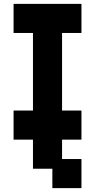

<svg xmlns="http://www.w3.org/2000/svg" viewBox="-20 -720 490 990"><path d="M150 0V150H250V250H400V100H300V0H400V-150H300V-550H400V-700H50V-550H150V-150H50V0Z"/></svg>

Font: LS-VG5000 Bold
Style: Regular
Weight: 400
Designer: Justin Bihan, 2021
Foundry: Justin Bihan, 2021
Version: Version 1.000;Glyphs 3.1.2 (3151)